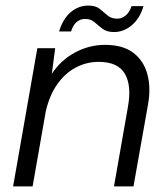

<svg xmlns="http://www.w3.org/2000/svg" viewBox="-20 -669 601 689"><path d="M27 0 114 -496H178L166 -404Q198 -453 249 -480.5Q300 -508 357 -508Q421 -508 458.5 -479.5Q496 -451 509 -402Q522 -353 511 -293L459 0H389L439 -285Q453 -362 428 -404.5Q403 -447 334 -447Q290 -447 251.5 -426.5Q213 -406 185 -366Q157 -326 144 -268L97 0ZM192 -556Q206 -602 234 -625.5Q262 -649 297 -649Q323 -649 337.5 -637.5Q352 -626 365.5 -614Q379 -602 401 -602Q417 -602 431 -613.5Q445 -625 452 -647H495Q482 -603 453 -578.5Q424 -554 389 -554Q363 -554 347.5 -566Q332 -578 319 -589.5Q306 -601 285 -601Q268 -601 255 -590Q242 -579 235 -556Z"/></svg>

Font: DM Sans 24pt Light
Style: Italic
Weight: 300
Italic angle: -10°
Designer: Colophon Foundry, Jonny Pinhorn
Foundry: Colophon Foundry
Version: Version 4.004;gftools[0.9.30]